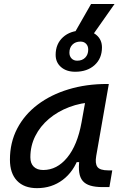

<svg xmlns="http://www.w3.org/2000/svg" viewBox="-20 -952 626 982"><path d="M169.4 10.3Q103 10.3 66.9 -27.8Q30.8 -65.9 30.8 -135.3Q30.8 -223.1 68.1 -294.7Q105.5 -366.2 172.9 -417Q240.2 -467.8 330.6 -495.1Q420.9 -522.5 526.9 -522.5H536.6L472.2 -154.8Q465.3 -115.7 478.3 -98.1Q491.2 -80.6 534.2 -80.6H554.2L539.6 4.9H504.9Q467.3 4.9 442.1 -2.7Q417 -10.3 403.1 -26.6Q389.2 -43 385.3 -69.8Q381.3 -96.7 386.2 -135.3L414.6 -122.6H357.9L383.8 -150.9Q356.9 -74.2 300.8 -32Q244.6 10.3 169.4 10.3ZM201.2 -82.5Q271.5 -82.5 323.7 -146Q376 -209.5 397 -325.7L422.4 -467.3L461.9 -429.7Q393.6 -426.8 334.2 -404.3Q274.9 -381.8 230.2 -344Q185.5 -306.2 160.4 -256.1Q135.3 -206.1 135.3 -147.5Q135.3 -116.2 152.6 -99.4Q169.9 -82.5 201.2 -82.5ZM364.7 -585Q319.8 -585 292.2 -608.9Q264.6 -632.8 264.6 -671.4Q264.6 -727.5 302.2 -761.7Q339.8 -795.9 401.9 -795.9Q446.8 -795.9 474.1 -772.2Q501.5 -748.5 501.5 -709.5Q501.5 -653.3 463.9 -619.1Q426.3 -585 364.7 -585ZM375 -641.6Q400.4 -641.6 415.8 -657.2Q431.2 -672.9 431.2 -698.2Q431.2 -716.8 420.4 -728Q409.7 -739.3 391.6 -739.3Q366.2 -739.3 350.6 -723.9Q335 -708.5 335 -682.6Q335 -664.6 345.9 -653.1Q356.9 -641.6 375 -641.6ZM339.8 -746.1 445.8 -931.6H565.9L435.5 -746.1Z"/></svg>

Font: Cascadia Code
Style: Italic
Weight: 400
Italic angle: -10°
Designer: Aaron Bell
Foundry: Saja Typeworks
Version: Version 2407.024